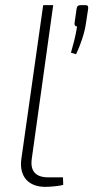

<svg xmlns="http://www.w3.org/2000/svg" viewBox="-20 -720 363 747"><path d="M187 -700H148L63 -101C54 -33 91 7 156 7C174 7 212 4 226 -1L225 -30H168C119 -30 96 -54 104 -105ZM311 -700H296C284 -700 280 -697 278 -686L270 -630C269 -622 273 -617 280 -617C273 -574 266 -551 256 -515L276 -509C293 -545 309 -591 314 -627L323 -686C324 -697 321 -700 311 -700Z"/></svg>

Font: Exo 2 Extra Light
Style: Italic
Weight: 250
Italic angle: -8°
Designer: Natanael Gama
Version: Version 1.001;PS 001.001;hotconv 1.0.88;makeotf.lib2.5.64775